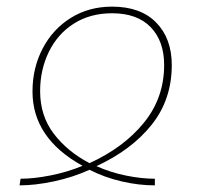

<svg xmlns="http://www.w3.org/2000/svg" viewBox="-20 -549 601 579"><path d="M498 -353Q498 -249 437.5 -173Q377 -97 271 -48Q313 -29 360 -19.5Q407 -10 447 -10V10Q398 10 346.5 -2Q295 -14 250 -37Q199 -14 142.5 -2Q86 10 39 10L42 -10Q82 -10 132.5 -20Q183 -30 229 -49Q78 -132 78 -273Q78 -344 108.5 -402.5Q139 -461 193.5 -495Q248 -529 318 -529Q404 -529 451 -481Q498 -433 498 -353ZM250 -57Q353 -104 414 -179Q475 -254 475 -353Q475 -425 434.5 -467Q394 -509 318 -509Q252 -509 203 -478Q154 -447 127.5 -393Q101 -339 101 -274Q101 -200 142 -146Q183 -92 250 -57Z"/></svg>

Font: FiraGO Thin
Style: Italic
Weight: 100
Italic angle: -8°
Designer: bBox Type GmbH
Foundry: bBox Type GmbH
Version: Version 1.001